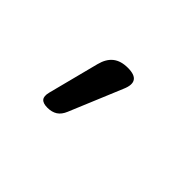

<svg xmlns="http://www.w3.org/2000/svg" viewBox="-50 -916 701 701"><g transform="rotate(45 300.0 -565.5)"><path d="M205 -410Q182 -410 173.5 -420.5Q165 -431 171 -454L222 -652Q231 -687 252.5 -704Q274 -721 310 -721Q346 -721 356.5 -704.5Q367 -688 353 -656L268 -452Q259 -430 243.5 -420Q228 -410 205 -410Z"/></g></svg>

Font: Maple Mono NL Medium
Style: Regular
Weight: 500
Monospace: yes
Designer: subframe7536
Version: Version 7.000